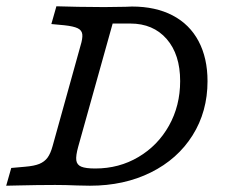

<svg xmlns="http://www.w3.org/2000/svg" viewBox="-23 -591 718 611"><path d="M37.8 -0.9 -3.3 0 12.8 -56.5 56.7 -60.4Q86.1 -62.8 102.3 -69.5Q118.6 -76.3 128.2 -89.2Q137.8 -102.2 144.3 -125.8L233.1 -445.2Q240.4 -468.8 238.9 -481.8Q237.4 -494.7 224.4 -501Q211.4 -507.4 182.1 -510.6L140.4 -514.5L156.5 -571Q186.3 -570.1 225.8 -569.3Q265.2 -568.5 305.3 -568.5H310.8Q343.8 -569.3 376.4 -569.4Q386.7 -570.2 397 -570.2Q472 -570.2 526.2 -542Q580.4 -513.7 608.9 -460Q637.4 -406.3 637.4 -332.7Q637.4 -236 589.8 -160.3Q542.2 -84.6 457.1 -42.3Q372 0 263.1 0Q242.9 -0.8 222.6 -0.8Q185.2 -2.4 153.7 -2.4H150.4Q123.3 -2.4 94.3 -2Q65.4 -1.7 37.8 -0.9ZM550.3 -333Q550.3 -417.6 507.4 -466.9Q464.5 -516.1 391.6 -516.1H335.5L225.9 -124.2Q217.9 -95.4 219.8 -80.9Q221.8 -66.3 235.7 -60.6Q249.6 -54.8 280.2 -54.8Q355.9 -54.8 417.5 -91.3Q479.2 -127.7 514.8 -191.2Q550.3 -254.7 550.3 -333Z"/></svg>

Font: Playfair Micro SmCond SmLight
Style: Italic
Weight: 360
Width: 4
Italic angle: -15.6°
Designer: Claus Eggers Sørensen
Foundry: Claus Eggers Sørensen
Version: Version 2.203;Glyphs 3.3 (3326)